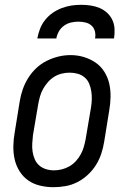

<svg xmlns="http://www.w3.org/2000/svg" viewBox="-20 -770 540 798"><path d="M202 8Q174 8 146.5 1.5Q119 -5 97.5 -20Q76 -35 61.5 -58Q47 -81 41 -107.5Q35 -134 35.5 -162.5Q36 -191 41 -219L62 -349Q66 -374 74.5 -398.5Q83 -423 97 -445.5Q111 -468 130.5 -486.5Q150 -505 174 -517Q198 -529 223 -535Q248 -541 273 -541Q302 -541 328.5 -533Q355 -525 377 -510Q399 -495 413.5 -472Q428 -449 434 -422.5Q440 -396 439.5 -367.5Q439 -339 434 -311L413 -181Q409 -156 401 -131.5Q393 -107 379 -84.5Q365 -62 345 -43.5Q325 -25 301.5 -13Q278 -1 252.5 3.5Q227 8 202 8ZM204 -62Q220 -62 236.5 -66Q253 -70 268 -78.5Q283 -87 295 -100Q307 -113 315.5 -128.5Q324 -144 328.5 -160Q333 -176 336 -192L358 -322Q361 -339 361.5 -356.5Q362 -374 359.5 -390.5Q357 -407 350.5 -422.5Q344 -438 331.5 -448.5Q319 -459 303 -463.5Q287 -468 269 -468Q253 -468 236.5 -464Q220 -460 205.5 -451Q191 -442 179.5 -429Q168 -416 159.5 -401Q151 -386 146.5 -370Q142 -354 139 -338L117 -208Q115 -191 114 -173.5Q113 -156 115.5 -139.5Q118 -123 124.5 -108Q131 -93 143 -82.5Q155 -72 171 -67Q187 -62 204 -62ZM135 -610Q139 -631 146.5 -650.5Q154 -670 167.5 -687Q181 -704 199 -716.5Q217 -729 237 -736.5Q257 -744 277 -747Q297 -750 318 -750Q338 -750 357.5 -747Q377 -744 394.5 -736.5Q412 -729 425.5 -716.5Q439 -704 447 -687Q455 -670 456 -650Q457 -630 454 -610H375Q378 -625 374.5 -639.5Q371 -654 360.5 -663.5Q350 -673 335.5 -676.5Q321 -680 306 -680Q291 -680 275.5 -676.5Q260 -673 246.5 -663.5Q233 -654 225 -640Q217 -626 214 -610Z"/></svg>

Font: Iosevka Slab
Style: Italic
Weight: 400
Italic angle: -9°
Monospace: yes
Designer: Belleve Invis
Foundry: Belleve Invis
Version: Version 11.1.0; ttfautohint (v1.8.3)